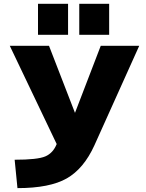

<svg xmlns="http://www.w3.org/2000/svg" viewBox="-20 -972 763 1004"><path d="M71.3 11.7 56.6 -136.7Q176.8 -136.7 217.3 -154.3Q257.8 -171.9 276.4 -218.8L31.2 -732.4H236.3L372.1 -381.8L506.8 -732.4H708L473.6 -211.9Q418 -89.8 329.1 -39.1Q240.2 11.7 71.3 11.7ZM178.7 -790V-952.1H335.9V-790ZM394.5 -790V-952.1H550.8V-790Z"/></svg>

Font: Gen Shin Gothic Heavy
Style: Bold
Weight: 900
Designer: [Source Han Sans]
Ryoko NISHIZUKA  (kana & ideographs); Paul D. Hunt (Latin, Greek & Cyrillic); Wenlong ZHANG  (bopomofo
Version: Version 1.002.20150607